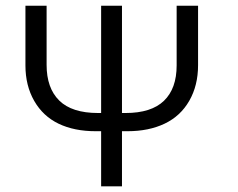

<svg xmlns="http://www.w3.org/2000/svg" viewBox="-20 -654 836 674"><path d="M408.2 0H335V-193.4H315.9Q240.7 -193.4 185.8 -219.7Q130.9 -246.1 100.1 -299.8Q69.3 -353.5 69.3 -424.3V-633.8H143.6V-426.3Q143.6 -344.7 188 -301Q232.4 -257.3 324.2 -257.3H335V-633.8H408.2V-257.3H420.9Q511.2 -257.3 555.7 -300.3Q600.1 -343.3 600.1 -424.3V-633.8H675.3V-425.3Q675.3 -354 644.5 -300.3Q613.8 -246.6 558.1 -220Q502.4 -193.4 427.7 -193.4H408.2Z"/></svg>

Font: XL-Viking
Style: Regular
Weight: 400
Foundry: Ascender Corporation
Version: Version 1.10 March 23, 2015